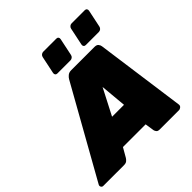

<svg xmlns="http://www.w3.org/2000/svg" viewBox="-292 -1103 1286 1286"><g transform="rotate(-45 351.5 -460.0)"><path d="M-40 0Q-51 0 -56 -9.5Q-61 -19 -55 -29L303 -667Q309 -678 322 -689Q335 -700 355 -700H577Q597 -700 605.5 -689Q614 -678 615 -667L703 -29Q705 -16 696 -8Q687 0 676 0H496Q477 0 470.5 -8.5Q464 -17 462 -25L452 -91H237L199 -25Q194 -17 184.5 -8.5Q175 0 155 0ZM329 -286H442L425 -472ZM544 -750Q534 -750 529 -756.5Q524 -763 526 -773L552 -897Q554 -907 562 -913.5Q570 -920 580 -920H704Q714 -920 719 -913.5Q724 -907 722 -897L696 -773Q694 -763 686 -756.5Q678 -750 668 -750ZM275 -750Q265 -750 260 -756.5Q255 -763 257 -773L283 -897Q285 -907 293 -913.5Q301 -920 311 -920H435Q445 -920 450 -913.5Q455 -907 453 -897L427 -773Q425 -763 417 -756.5Q409 -750 399 -750Z"/></g></svg>

Font: Rubik Light Black
Style: Italic
Weight: 900
Italic angle: -12°
Version: Version 2.104